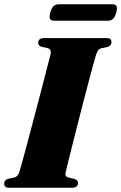

<svg xmlns="http://www.w3.org/2000/svg" viewBox="-26 -878 567 898"><path d="M281 -71Q276 -52.5 294.5 -47.5L322.5 -41Q339 -35 339 -22.5Q339 0 310.5 0H17.5Q3.5 0 -1.5 -5.2Q-6.5 -10.5 -6.5 -19Q-6.5 -35.5 11.5 -41.5L42 -48Q58 -52.5 65.5 -77Q69.5 -90 81 -131.8Q92.5 -173.5 108 -231.8Q123.5 -290 140.2 -353.8Q157 -417.5 172 -475.2Q187 -533 197.5 -573.8Q208 -614.5 211 -626Q215 -648 196 -653L168 -659.5Q152.5 -665 152.5 -677.5Q152.5 -700 181 -700H471.5Q486 -700 490.8 -694.5Q495.5 -689 495.5 -681Q495.5 -664.5 477.5 -658.5L447 -652Q438 -649.5 433.5 -643.8Q429 -638 423.5 -622.5Q420 -612.5 411 -579.2Q402 -546 389.2 -498Q376.5 -450 362.2 -394.8Q348 -339.5 334 -284.8Q320 -230 308.5 -183.8Q297 -137.5 289.5 -107.2Q282 -77 281 -71ZM209 -819Q215 -840.5 224.5 -849.2Q234 -858 248.5 -858H500Q514.5 -858 519 -849.8Q523.5 -841.5 517.5 -819.5Q512 -798.5 502.8 -789.8Q493.5 -781 478.5 -781H227.5Q212.5 -781 208 -789.8Q203.5 -798.5 209 -819Z"/></svg>

Font: Fraunces 72pt Black
Style: Italic
Weight: 900
Italic angle: -16°
Version: Version 1.000;[b76b70a41]